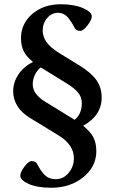

<svg xmlns="http://www.w3.org/2000/svg" viewBox="-20 -694 544 911"><path d="M223.6 196.8Q157.2 196.8 116.7 179Q76.2 161.1 76.2 139.2Q76.2 123.5 95.7 96.9Q115.2 70.3 129.9 70.3Q150.9 70.3 157.7 86.9Q165.5 101.1 170.7 109.4Q175.8 117.7 186.8 130.6Q197.8 143.6 212.2 149.9Q226.6 156.2 244.6 156.2Q280.3 156.2 305.4 126.5Q330.6 96.7 330.6 56.6Q330.6 -5.9 260.7 -49.8L122.6 -134.3Q42.5 -183.6 42.5 -261.7Q42.5 -302.7 66.9 -340.1Q91.3 -377.4 136.7 -399.9Q106 -424.3 92.8 -450.4Q79.6 -476.6 79.6 -513.2Q79.6 -581.5 133.1 -627.7Q186.5 -673.8 268.6 -673.8Q331.1 -673.8 373.3 -655.8Q415.5 -637.7 415.5 -616.2Q415.5 -600.6 395.5 -574Q375.5 -547.4 360.8 -547.4Q339.8 -547.4 333 -564Q326.2 -577.1 320.6 -586.2Q314.9 -595.2 305.2 -607.7Q295.4 -620.1 282.7 -626.7Q270 -633.3 255.4 -633.3Q225.1 -633.3 203.9 -608.4Q182.6 -583.5 182.6 -548.8Q182.6 -520.5 200.7 -494.4Q218.8 -468.3 263.2 -440.9L356.4 -383.8Q411.1 -350.1 436.8 -314.9Q462.4 -279.8 462.4 -231Q462.4 -146 374.5 -97.2Q410.2 -68.4 423.6 -41.3Q437 -14.2 437 22.9Q437 96.7 375.2 146.7Q313.5 196.8 223.6 196.8ZM323.2 -132.3Q324.7 -131.3 328.4 -128.9Q332 -126.5 334 -125.5Q368.2 -152.3 368.2 -205.6Q368.2 -233.4 350.1 -255.1Q332 -276.9 294.9 -299.3L183.1 -368.2Q176.3 -372.1 173.3 -374Q154.8 -359.4 145 -337.6Q135.3 -315.9 135.3 -294.4Q135.3 -247.6 194.3 -211.4Z"/></svg>

Font: Elstob 10pt SemiBold
Style: Regular
Weight: 600
Designer: Peter S. Baker
Version: Version 1.015